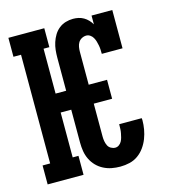

<svg xmlns="http://www.w3.org/2000/svg" viewBox="-111 -832 823 930"><g transform="rotate(-15 300.0 -367.5)"><path d="M378 8Q356 8 335 4Q314 0 294.5 -10Q275 -20 260 -35.5Q245 -51 235.5 -70.5Q226 -90 222.5 -111.5Q219 -133 219 -155V-320H166V-95H195V0H15V-95H53V-640H15V-735H195V-640H166V-415H219V-580Q219 -600 221 -619Q223 -638 229 -656.5Q235 -675 245 -691.5Q255 -708 270 -720Q285 -732 303.5 -737.5Q322 -743 341 -743Q355 -743 368.5 -740Q382 -737 394 -730Q406 -723 415.5 -713Q425 -703 432 -691V-735H536V-543H432Q432 -554 431.5 -564.5Q431 -575 429 -585.5Q427 -596 424 -606.5Q421 -617 415.5 -626.5Q410 -636 401 -642Q392 -648 382 -648Q370 -648 359 -642Q348 -636 342 -626Q336 -616 334 -604Q332 -592 332 -580V-415H424V-320H332V-155Q332 -143 334 -131.5Q336 -120 341 -109.5Q346 -99 356.5 -93Q367 -87 378 -87Q388 -87 396.5 -93Q405 -99 410 -108Q415 -117 417.5 -127Q420 -137 422 -147Q424 -157 424.5 -167Q425 -177 425 -187V-192H538Q538 -190 538.5 -187.5Q539 -185 539 -182Q539 -159 535 -136Q531 -113 522.5 -91Q514 -69 500 -49.5Q486 -30 467 -16.5Q448 -3 425 2.5Q402 8 378 8Z"/></g></svg>

Font: Iosevka HT Extrabold Extended
Style: Regular
Weight: 800
Width: 7
Monospace: yes
Designer: Belleve Invis
Foundry: Belleve Invis
Version: Version 32.3.0; ttfautohint (v1.8.4)